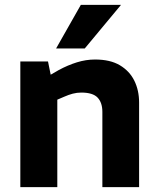

<svg xmlns="http://www.w3.org/2000/svg" viewBox="-20 -764 645 784"><path d="M63 0V-513H176L187 -459L220 -478Q257 -498 294 -509.5Q331 -521 368 -521Q430 -521 469.5 -497.5Q509 -474 528.5 -434.5Q548 -395 548 -345V0H398V-307Q398 -345 378.5 -365.5Q359 -386 312 -386Q294 -386 277 -381.5Q260 -377 242 -369L214 -357V0ZM209 -566 310 -744H474L326 -566Z"/></svg>

Font: REM SemiBold
Style: Regular
Weight: 600
Designer: Octavio Pardo
Foundry: Ashler Design
Version: Version 1.005;gftools[0.9.28]